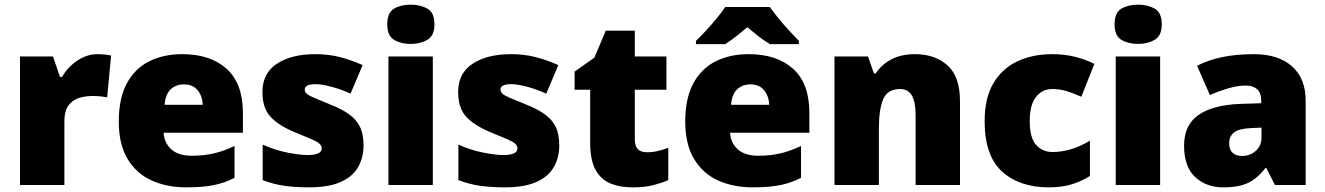

<svg xmlns="http://www.w3.org/2000/svg" viewBox="-20 -796 5701 826"><path d="M400 -563Q416 -563 433 -561Q450 -559 458 -557L441 -377Q431 -379 416.5 -381Q402 -383 376 -383Q352 -383 324.5 -376Q297 -369 277 -345.5Q257 -322 257 -272V0H66V-553H208L238 -465H247Q270 -506 311.5 -534.5Q353 -563 400 -563Z M764 -563Q885 -563 955 -500Q1025 -437 1025 -310V-225H684Q686 -182 716.5 -154Q747 -126 805 -126Q857 -126 900 -136Q943 -146 989 -168V-31Q949 -10 901.5 0Q854 10 782 10Q698 10 632.5 -19.5Q567 -49 529 -112Q491 -175 491 -273Q491 -373 525.5 -437Q560 -501 621.5 -532Q683 -563 764 -563ZM771 -433Q737 -433 714.5 -412Q692 -391 688 -345H852Q851 -382 830.5 -407.5Q810 -433 771 -433Z M1544 -170Q1544 -118 1520.5 -77Q1497 -36 1445.5 -13Q1394 10 1310 10Q1251 10 1204.5 3.5Q1158 -3 1110 -21V-174Q1163 -150 1217 -139.5Q1271 -129 1302 -129Q1364 -129 1364 -157Q1364 -169 1354 -178Q1344 -187 1318.5 -198Q1293 -209 1246 -228Q1177 -257 1143 -294.5Q1109 -332 1109 -400Q1109 -481 1171.5 -522Q1234 -563 1337 -563Q1392 -563 1440 -551Q1488 -539 1540 -516L1488 -393Q1447 -412 1405 -423Q1363 -434 1338 -434Q1291 -434 1291 -411Q1291 -401 1299.5 -393Q1308 -385 1332 -375Q1356 -365 1402 -346Q1450 -327 1481.5 -304.5Q1513 -282 1528.5 -250.5Q1544 -219 1544 -170Z M1747 -776Q1788 -776 1818.5 -759Q1849 -742 1849 -691Q1849 -642 1818.5 -624.5Q1788 -607 1747 -607Q1705 -607 1675.5 -624.5Q1646 -642 1646 -691Q1646 -742 1675.5 -759Q1705 -776 1747 -776ZM1842 -553V0H1651V-553Z M2386 -170Q2386 -118 2362.5 -77Q2339 -36 2287.5 -13Q2236 10 2152 10Q2093 10 2046.5 3.5Q2000 -3 1952 -21V-174Q2005 -150 2059 -139.5Q2113 -129 2144 -129Q2206 -129 2206 -157Q2206 -169 2196 -178Q2186 -187 2160.5 -198Q2135 -209 2088 -228Q2019 -257 1985 -294.5Q1951 -332 1951 -400Q1951 -481 2013.5 -522Q2076 -563 2179 -563Q2234 -563 2282 -551Q2330 -539 2382 -516L2330 -393Q2289 -412 2247 -423Q2205 -434 2180 -434Q2133 -434 2133 -411Q2133 -401 2141.5 -393Q2150 -385 2174 -375Q2198 -365 2244 -346Q2292 -327 2323.5 -304.5Q2355 -282 2370.5 -250.5Q2386 -219 2386 -170Z M2763 -141Q2789 -141 2810.5 -146.5Q2832 -152 2855 -160V-21Q2824 -8 2789 1Q2754 10 2700 10Q2646 10 2605.5 -7Q2565 -24 2542 -65.5Q2519 -107 2519 -182V-410H2452V-488L2537 -548L2586 -664H2711V-553H2847V-410H2711V-195Q2711 -141 2763 -141Z M3201 -563Q3322 -563 3392 -500Q3462 -437 3462 -310V-225H3121Q3123 -182 3153.5 -154Q3184 -126 3242 -126Q3294 -126 3337 -136Q3380 -146 3426 -168V-31Q3386 -10 3338.5 0Q3291 10 3219 10Q3135 10 3069.5 -19.5Q3004 -49 2966 -112Q2928 -175 2928 -273Q2928 -373 2962.5 -437Q2997 -501 3058.5 -532Q3120 -563 3201 -563ZM3208 -433Q3174 -433 3151.5 -412Q3129 -391 3125 -345H3289Q3288 -382 3267.5 -407.5Q3247 -433 3208 -433ZM3292 -766Q3308 -743 3330.5 -715.5Q3353 -688 3376.5 -662.5Q3400 -637 3417 -620V-606H3293Q3267 -621 3244 -639Q3221 -657 3195 -679Q3169 -657 3147.5 -640Q3126 -623 3100 -606H2974V-620Q2993 -638 3016.5 -663.5Q3040 -689 3062.5 -716Q3085 -743 3100 -766Z M3916 -563Q4002 -563 4056 -515Q4110 -467 4110 -360V0H3919V-302Q3919 -357 3903 -385Q3887 -413 3852 -413Q3798 -413 3779.5 -369Q3761 -325 3761 -242V0H3570V-553H3714L3740 -480H3747Q3773 -519 3815.5 -541Q3858 -563 3916 -563Z M4492 10Q4366 10 4291 -58Q4216 -126 4216 -274Q4216 -375 4254 -438.5Q4292 -502 4357.5 -532.5Q4423 -563 4507 -563Q4558 -563 4603.5 -552Q4649 -541 4688 -521L4632 -380Q4598 -395 4568.5 -404Q4539 -413 4507 -413Q4464 -413 4437 -379Q4410 -345 4410 -275Q4410 -203 4437.5 -172.5Q4465 -142 4508 -142Q4549 -142 4590.5 -155Q4632 -168 4669 -191V-39Q4635 -17 4592 -3.5Q4549 10 4492 10Z M4876 -776Q4917 -776 4947.5 -759Q4978 -742 4978 -691Q4978 -642 4947.5 -624.5Q4917 -607 4876 -607Q4834 -607 4804.5 -624.5Q4775 -642 4775 -691Q4775 -742 4804.5 -759Q4834 -776 4876 -776ZM4971 -553V0H4780V-553Z M5374 -563Q5479 -563 5538 -511Q5597 -459 5597 -363V0H5465L5428 -73H5424Q5401 -44 5376.5 -25.5Q5352 -7 5320 1.5Q5288 10 5242 10Q5170 10 5122 -34Q5074 -78 5074 -169Q5074 -258 5135.5 -301Q5197 -344 5314 -349L5406 -352V-360Q5406 -397 5388 -412.5Q5370 -428 5339 -428Q5306 -428 5266 -416.5Q5226 -405 5185 -387L5130 -513Q5178 -538 5238.5 -550.5Q5299 -563 5374 -563ZM5363 -245Q5311 -243 5289.5 -226.5Q5268 -210 5268 -180Q5268 -152 5283 -138.5Q5298 -125 5323 -125Q5358 -125 5382.5 -147Q5407 -169 5407 -204V-247Z"/></svg>

Font: Noto Sans Oriya Blk
Style: Regular
Weight: 900
Designer: Amélie Bonet and Sol Matas
Foundry: Google LLC
Version: Version 2.006; ttfautohint (v1.8.4.7-5d5b)